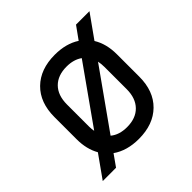

<svg xmlns="http://www.w3.org/2000/svg" viewBox="-160 -740 919 919"><g transform="rotate(-45 300.0 -280.0)"><path d="M35 30 116 -84Q88 -133 88 -200V-350Q88 -448 145 -504Q202 -560 300 -560Q376 -560 428 -526L474 -590H565L481 -472Q512 -422 512 -351V-200Q512 -102 455 -46Q398 10 300 10Q220 10 166 -28L125 30ZM173 -200Q173 -183 176 -169L380 -457Q348 -480 300 -480Q240 -480 206.5 -446Q173 -412 173 -350ZM300 -70Q360 -70 393.5 -104.5Q427 -139 427 -200V-350Q427 -371 423 -390L215 -97Q247 -70 300 -70Z"/></g></svg>

Font: JetBrainsMono NF
Style: Regular
Weight: 400
Designer: Philipp Nurullin, Konstantin Bulenkov
Foundry: JetBrains
Version: Version 2.251; ttfautohint (v1.8.3);Nerd Fonts 2.2.2